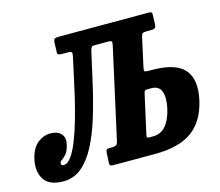

<svg xmlns="http://www.w3.org/2000/svg" viewBox="-148 -888 1195 1042"><g transform="rotate(-15 449.5 -367.5)"><path d="M-36 -142.5Q-23 -200.5 10.2 -227.8Q43.5 -255 83 -255Q123 -255 142.8 -233.2Q162.5 -211.5 154.5 -176Q147 -141 133.8 -124.8Q120.5 -108.5 109.2 -101.5Q98 -94.5 96.5 -87Q92.5 -70 109 -70Q132 -70 153.2 -99.8Q174.5 -129.5 194 -179Q213.5 -228.5 230.8 -289Q248 -349.5 262.8 -412Q277.5 -474.5 289.2 -530.5Q301 -586.5 310 -626Q314 -644.5 310 -649.8Q306 -655 287.5 -655H257Q241 -655 235.2 -658.8Q229.5 -662.5 231.5 -679.5L233 -725.5Q234.5 -742 241 -746Q247.5 -750 263.5 -750H767Q781 -750 784.8 -746Q788.5 -742 787 -727.5L785.5 -678Q784 -663.5 777.8 -659.2Q771.5 -655 759 -655H733Q714 -655 708.5 -650.5Q703 -646 699 -627.5L665 -472Q660.5 -453.5 663.8 -449.2Q667 -445 685.5 -445H703.5Q837.5 -445 886.8 -388.8Q936 -332.5 911.5 -220Q886.5 -107.5 812.8 -53.8Q739 0 605 0H370Q357 0 352.5 -4Q348 -8 349 -18.5L352 -77Q353 -87 356.8 -91Q360.5 -95 373.5 -95H385Q400.5 -95 409 -98.5Q417.5 -102 421.5 -119.5L534 -627Q538 -644.5 535.2 -649.8Q532.5 -655 514.5 -655H441Q426 -655 422 -649.8Q418 -644.5 414.5 -630Q393.5 -534.5 372 -441.5Q350.5 -348.5 324.8 -266.2Q299 -184 265.5 -120.8Q232 -57.5 188 -21.2Q144 15 85.5 15Q7 15 -22 -30Q-51 -75 -36 -142.5ZM597 -95H618.5Q662.5 -95 690.2 -128Q718 -161 731.5 -220Q744.5 -279.5 731.8 -314.8Q719 -350 675.5 -350H658.5Q643.5 -350 639.8 -346.5Q636 -343 633 -328L586 -117Q583 -104.5 584 -99.8Q585 -95 597 -95Z"/></g></svg>

Font: Besley* Condensed
Style: Bold Italic
Weight: 700
Width: 3
Italic angle: -13°
Designer: Owen Earl
Foundry: indestructible type*
Version: Version 3.000; ttfautohint (v1.8.3)